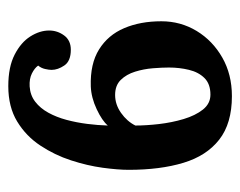

<svg xmlns="http://www.w3.org/2000/svg" viewBox="-79 -499 590 472"><g transform="rotate(-90 216.0 -263.0)"><path d="M215.6 12.1Q148.5 12.1 108.7 -19.1Q68.9 -50.2 51.7 -107.3Q34.5 -164.3 34.5 -241.7Q34.5 -267.7 39.6 -305.5Q44.7 -343.2 57.8 -383.4Q70.8 -423.5 94.1 -458.7Q117.3 -493.9 153.3 -515.8Q189.2 -537.6 240.2 -537.6Q287.5 -537.6 317.7 -522Q348 -506.4 362.5 -483.3Q377 -460.2 377 -437.1Q377 -416.9 364.9 -400.4Q352.8 -383.9 329.7 -383.9Q301.8 -383.9 291 -399.9Q280.2 -415.8 280.2 -431.2Q280.2 -437.5 282.4 -447.2Q284.6 -456.9 290.8 -464.2Q284.6 -473 271.4 -479.6Q258.2 -486.2 239.5 -485.1Q217.8 -483.7 201.9 -471.4Q185.9 -459.1 174.9 -439.1Q163.9 -419.1 157.3 -394.4Q150.7 -369.6 147.4 -343.4Q144.1 -317.2 143.4 -293Q155.1 -306.9 183.5 -320.3Q212 -333.7 239.5 -334.8Q295.2 -336.6 330.6 -314.4Q366 -292.3 382.8 -252.7Q399.7 -213.1 399.7 -161.3Q399.7 -114 375.9 -74.6Q352 -35.2 310.6 -11.6Q269.2 12.1 215.6 12.1ZM219.3 -40.7Q245.7 -40.7 260.2 -55.4Q274.7 -70 280.3 -93.5Q286 -117 286 -142.6Q286 -159.5 284.2 -182.1Q282.4 -204.6 275.8 -225.9Q269.2 -247.2 255.6 -261.1Q242 -275 218.6 -275Q195.1 -275 174.4 -260.4Q153.6 -245.7 143.4 -225.2Q143.4 -199.1 147 -167.4Q150.7 -135.7 159.3 -106.7Q168 -77.7 182.6 -59.2Q197.3 -40.7 219.3 -40.7Z"/></g></svg>

Font: Parastoo
Style: Regular
Weight: 400
Foundry: Saber Rastikerdar (saber.rastikerdar@gmail.com)
Version: Version 3.000